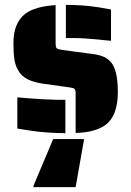

<svg xmlns="http://www.w3.org/2000/svg" viewBox="-20 -538 538 787"><path d="M383 -376Q321 -382 283 -382H250V-518Q321 -518 385 -508L435 -499V-371Q416 -372 383 -376ZM290 -155Q290 -170 285 -174Q280 -178 264 -180L156 -195Q116 -201 91.5 -214Q67 -227 55 -249Q43 -268 39 -295Q35 -322 35 -362Q35 -444 84 -482Q125 -512 208 -517V-360Q208 -345 212 -340.5Q216 -336 237 -333L357 -317Q383 -314 402 -306.5Q421 -299 434 -284Q463 -252 463 -161Q463 -65 414 -27Q371 5 290 7ZM108 -2 51 -11V-139Q91 -135 159 -131Q197 -129 213 -129H248V8Q168 7 108 -2ZM117 224 198 32H324V37L290 229H117Z"/></svg>

Font: Saira Stencil One
Style: Regular
Weight: 400
Designer: Hector Gatti with collaboration of the Omnibus-Type team
Foundry: Omnibus-Type
Version: Version 1.004